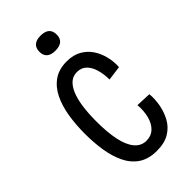

<svg xmlns="http://www.w3.org/2000/svg" viewBox="-223 -760 832 832"><g transform="rotate(-45 193.0 -344.0)"><path d="M212 11Q161 11 128 -11.5Q95 -34 76.5 -73Q58 -112 50.5 -160.5Q43 -209 43 -261Q43 -317 51 -367Q59 -417 78 -456Q97 -495 129 -517.5Q161 -540 209 -540Q249 -540 277 -524Q305 -508 322 -482Q339 -456 346.5 -424.5Q354 -393 352 -362L285 -353Q285 -385 277 -413.5Q269 -442 252 -459Q235 -476 208 -476Q184 -476 167 -461.5Q150 -447 138.5 -419.5Q127 -392 121.5 -352.5Q116 -313 116 -264Q116 -198 126 -150.5Q136 -103 157.5 -77.5Q179 -52 211 -52Q240 -52 259 -70Q278 -88 286.5 -119Q295 -150 292 -189L362 -186Q365 -155 359 -121Q353 -87 336.5 -56.5Q320 -26 289.5 -7.5Q259 11 212 11ZM207 -607Q182 -607 168.5 -618.5Q155 -630 155 -652Q155 -676 168.5 -687.5Q182 -699 207 -699Q234 -699 247.5 -687.5Q261 -676 261 -653Q261 -630 247.5 -618.5Q234 -607 207 -607Z"/></g></svg>

Font: Bricolage Grotesque Condensed Light
Style: Regular
Weight: 300
Width: 3
Designer: Mathieu Triay
Foundry: Atelier Triay
Version: Version 1.000;gftools[0.9.30]